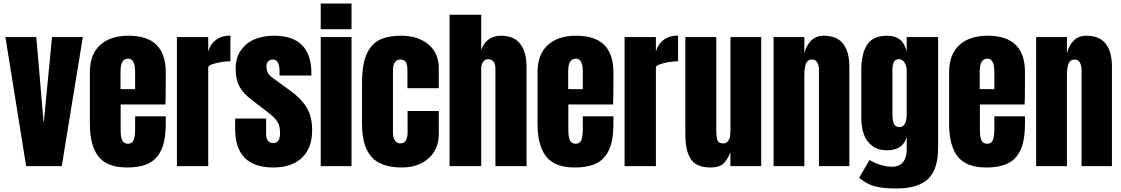

<svg xmlns="http://www.w3.org/2000/svg" viewBox="-20 -943 6366 1090"><path d="M330.6 0H128.4L10.7 -732.4H186L228 -243.2L275.4 -732.4H450.2Z M701.2 7.8Q587.9 7.8 539.1 -54.4Q490.2 -116.7 490.2 -238.8V-533.2Q490.2 -633.8 548.1 -687Q606 -740.2 710 -740.2Q920.9 -740.2 920.9 -533.2V-480Q920.9 -383.3 918.9 -350.1H665V-208.5Q665 -194.3 665.5 -184.6Q666 -174.8 668.5 -163.1Q670.9 -151.4 675 -144Q679.2 -136.7 687 -131.8Q694.8 -127 706.1 -127Q731 -127 739 -147.9Q747.1 -168.9 747.1 -212.4V-282.7H920.9V-241.2Q920.9 -177.7 909.9 -132.6Q898.9 -87.4 873.5 -55.2Q848.1 -22.9 805.4 -7.6Q762.7 7.8 701.2 7.8ZM664.1 -535.6V-437H747.1V-535.6Q747.1 -609.9 708 -609.9Q686 -609.9 675 -592.5Q664.1 -575.2 664.1 -535.6Z M1162.1 0H984.4V-732.4H1162.1V-650.9Q1174.8 -693.8 1207.3 -717.5Q1239.7 -741.2 1288.1 -741.2V-595.2Q1251 -595.2 1206.5 -584.5Q1162.1 -573.7 1162.1 -560.1Z M1531.7 7.8Q1314.9 7.8 1314.9 -211.9V-270H1490.7V-184.1Q1490.7 -130.9 1531.7 -130.9Q1569.8 -130.9 1569.8 -188Q1569.8 -210.9 1565.2 -228.3Q1560.5 -245.6 1549.1 -260Q1537.6 -274.4 1528.3 -282.7Q1519 -291 1501 -305.2L1407.7 -377Q1360.4 -413.6 1339.1 -452.1Q1317.9 -490.7 1317.9 -555.2Q1317.9 -615.7 1348.4 -658.4Q1378.9 -701.2 1427 -720.7Q1475.1 -740.2 1534.7 -740.2Q1747.6 -740.2 1747.6 -527.8V-514.2H1566.9V-542Q1566.9 -568.4 1558.3 -586.7Q1549.8 -605 1529.8 -605Q1511.7 -605 1502.2 -594.7Q1492.7 -584.5 1492.7 -565.9Q1492.7 -526.4 1523.9 -503.9L1632.3 -424.8Q1689.9 -383.3 1720.9 -332.3Q1752 -281.2 1752 -204.1Q1752 -101.6 1693.8 -46.9Q1635.7 7.8 1531.7 7.8Z M1975.6 0H1800.8V-732.4H1975.6ZM1975.6 -777.3H1800.8V-922.9H1975.6Z M2261.2 7.8Q2141.1 7.8 2088.1 -53.5Q2035.2 -114.7 2035.2 -240.2V-465.8Q2035.2 -537.6 2045.7 -586.7Q2056.2 -635.7 2081.5 -671.4Q2106.9 -707 2150.4 -723.6Q2193.8 -740.2 2258.8 -740.2Q2352.5 -740.2 2411.9 -690.9Q2471.2 -641.6 2471.2 -554.2V-442.4H2293V-544.9Q2293 -573.7 2284.7 -589.4Q2276.4 -605 2253.9 -605Q2210.9 -605 2210.9 -543.9V-189Q2210.9 -164.1 2221.4 -146.5Q2231.9 -128.9 2252.9 -128.9Q2274.4 -128.9 2284.2 -146Q2293.9 -163.1 2293.9 -189.9V-313H2471.2V-185.1Q2471.2 -95.7 2412.8 -43.9Q2354.5 7.8 2261.2 7.8Z M2711.9 0H2532.2V-859.4H2711.9V-659.7Q2726.1 -699.7 2754.9 -720Q2783.7 -740.2 2823.7 -740.2Q2897.5 -740.2 2933.3 -693.8Q2969.2 -647.5 2969.2 -564V0H2792.5V-552.7Q2792.5 -577.6 2782.2 -592.3Q2772 -606.9 2751 -606.9Q2733.4 -606.9 2722.7 -591.8Q2711.9 -576.7 2711.9 -554.2Z M3242.7 7.8Q3129.4 7.8 3080.6 -54.4Q3031.7 -116.7 3031.7 -238.8V-533.2Q3031.7 -633.8 3089.6 -687Q3147.5 -740.2 3251.5 -740.2Q3462.4 -740.2 3462.4 -533.2V-480Q3462.4 -383.3 3460.4 -350.1H3206.5V-208.5Q3206.5 -194.3 3207 -184.6Q3207.5 -174.8 3210 -163.1Q3212.4 -151.4 3216.6 -144Q3220.7 -136.7 3228.5 -131.8Q3236.3 -127 3247.6 -127Q3272.5 -127 3280.5 -147.9Q3288.6 -168.9 3288.6 -212.4V-282.7H3462.4V-241.2Q3462.4 -177.7 3451.4 -132.6Q3440.4 -87.4 3415 -55.2Q3389.6 -22.9 3346.9 -7.6Q3304.2 7.8 3242.7 7.8ZM3205.6 -535.6V-437H3288.6V-535.6Q3288.6 -609.9 3249.5 -609.9Q3227.5 -609.9 3216.6 -592.5Q3205.6 -575.2 3205.6 -535.6Z M3703.6 0H3525.9V-732.4H3703.6V-650.9Q3716.3 -693.8 3748.8 -717.5Q3781.2 -741.2 3829.6 -741.2V-595.2Q3792.5 -595.2 3748 -584.5Q3703.6 -573.7 3703.6 -560.1Z M4013.7 7.8Q3970.7 7.8 3941.9 -5.6Q3913.1 -19 3897.9 -46.1Q3882.8 -73.2 3876.7 -106.4Q3870.6 -139.6 3870.6 -187V-732.4H4046.4V-207.5Q4046.4 -161.6 4053.7 -145.3Q4061 -128.9 4085.4 -128.9Q4103 -128.9 4112.5 -140.9Q4122.1 -152.8 4124.5 -169.9Q4127 -187 4127 -216.3V-732.4H4301.3V0H4126.5V-78.1Q4108.4 -32.2 4084.5 -12.2Q4060.5 7.8 4013.7 7.8Z M4546.4 0H4371.6V-732.4H4546.4V-639.2Q4556.6 -684.1 4584.5 -712.2Q4612.3 -740.2 4656.7 -740.2Q4731 -740.2 4766.4 -694.6Q4801.8 -648.9 4801.8 -564.9V0H4629.4V-546.9Q4629.4 -571.3 4619.6 -588.1Q4609.9 -605 4590.3 -605Q4575.7 -605 4566.4 -597.2Q4557.1 -589.4 4553 -574.7Q4548.8 -560.1 4547.6 -546.9Q4546.4 -533.7 4546.4 -515.1Z M5067.4 127Q4989.7 127 4944.6 114.3Q4899.4 101.6 4857.4 66.4L4916.5 -34.7Q4980.5 3.4 5044.4 3.4Q5085.4 3.4 5106.4 -22.5Q5127.4 -48.3 5127.4 -93.3V-165Q5106.4 -89.8 5015.6 -89.8Q4964.8 -89.8 4931.4 -115.2Q4897.9 -140.6 4883.8 -181.4Q4869.6 -222.2 4869.6 -276.9V-540Q4869.6 -586.9 4876.5 -621.6Q4883.3 -656.2 4899.4 -684.1Q4915.5 -711.9 4944.6 -726.1Q4973.6 -740.2 5015.6 -740.2Q5107.4 -740.2 5127.4 -649.9V-732.4H5305.7V-104.5Q5305.7 19 5248.8 73Q5191.9 127 5067.4 127ZM5086.4 -221.7Q5127.4 -221.7 5127.4 -295.9V-544.9Q5127.4 -567.4 5115.5 -587.2Q5103.5 -606.9 5084.5 -606.9Q5061.5 -606.9 5054 -590.6Q5046.4 -574.2 5046.4 -544.9V-295.9Q5046.4 -280.3 5047.6 -269Q5048.8 -257.8 5052.7 -246.1Q5056.6 -234.4 5065.2 -228Q5073.7 -221.7 5086.4 -221.7Z M5579.1 7.8Q5465.8 7.8 5417 -54.4Q5368.2 -116.7 5368.2 -238.8V-533.2Q5368.2 -633.8 5426 -687Q5483.9 -740.2 5587.9 -740.2Q5798.8 -740.2 5798.8 -533.2V-480Q5798.8 -383.3 5796.9 -350.1H5543V-208.5Q5543 -194.3 5543.5 -184.6Q5543.9 -174.8 5546.4 -163.1Q5548.8 -151.4 5553 -144Q5557.1 -136.7 5564.9 -131.8Q5572.8 -127 5584 -127Q5608.9 -127 5616.9 -147.9Q5625 -168.9 5625 -212.4V-282.7H5798.8V-241.2Q5798.8 -177.7 5787.8 -132.6Q5776.9 -87.4 5751.5 -55.2Q5726.1 -22.9 5683.3 -7.6Q5640.6 7.8 5579.1 7.8ZM5542 -535.6V-437H5625V-535.6Q5625 -609.9 5585.9 -609.9Q5564 -609.9 5553 -592.5Q5542 -575.2 5542 -535.6Z M6037.1 0H5862.3V-732.4H6037.1V-639.2Q6047.4 -684.1 6075.2 -712.2Q6103 -740.2 6147.5 -740.2Q6221.7 -740.2 6257.1 -694.6Q6292.5 -648.9 6292.5 -564.9V0H6120.1V-546.9Q6120.1 -571.3 6110.4 -588.1Q6100.6 -605 6081.1 -605Q6066.4 -605 6057.1 -597.2Q6047.9 -589.4 6043.7 -574.7Q6039.6 -560.1 6038.3 -546.9Q6037.1 -533.7 6037.1 -515.1Z"/></svg>

Font: Anton
Style: Regular
Weight: 400
Designer: Vernon Adams, Tural Alisoy
Foundry: Vernon Adams
Version: Version 2.300